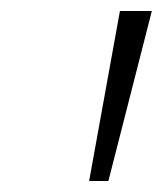

<svg xmlns="http://www.w3.org/2000/svg" viewBox="-20 -678 299 349"><path d="M142 -349 198 -658H256L177 -349Z"/></svg>

Font: Ysabeau Office Light
Style: Italic
Weight: 300
Italic angle: -12°
Designer: Christian Thalmann (Catharsis Fonts)
Version: Version 2.001;gftools[0.9.30]; featfreeze: tnum,lnum,ss02